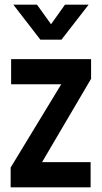

<svg xmlns="http://www.w3.org/2000/svg" viewBox="-20 -800 434 820"><path d="M25.5 0V-84.5L268.5 -484.5L293.5 -440H27.5V-547.5H369V-463.5L133.5 -63L107.5 -107.5H367V0ZM152.5 -630.5 37 -780H138L198 -696.5L257.5 -780H358.5L242.5 -630.5Z"/></svg>

Font: Mohave Light SemiBold
Style: Regular
Weight: 600
Version: Version 2.003